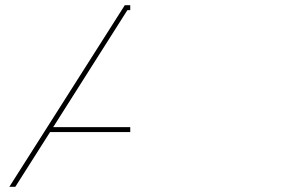

<svg xmlns="http://www.w3.org/2000/svg" viewBox="-20 -720 1083 740"><path d="M482 -230H185L471 -681H482V-700H461L16 0H39L173 -211H482Z"/></svg>

Font: Montserrat-Alt1 Med
Style: Regular
Weight: 500
Designer: Differentunic
Foundry: Differentunic
Version: Version 7.222